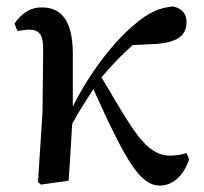

<svg xmlns="http://www.w3.org/2000/svg" viewBox="-20 -561 633 596"><path d="M559 -86C548 -82 530 -78 508 -78C431 -78 390 -162 295 -321C327 -359 359 -392 392 -421L470 -425C527 -430 559 -449 559 -492C559 -523 540 -536 517 -541C477 -537 445 -525 400 -487C333 -432 258 -335 206 -230V-394C206 -496 171 -538 110 -538C70 -538 45 -516 25 -488L34 -465C44 -466 60 -469 70 -469C103 -469 114 -452 114 -409L112 -214L98 4L107 12L193 0C196 -40 201 -122 204 -176C227 -219 247 -249 270 -284C372 -58 415 15 477 15C512 15 548 -10 567 -66Z"/></svg>

Font: Source Han Serif CN SemiBold
Style: Regular
Weight: 600
Designer: Ryoko NISHIZUKA 西塚涼子 (kana & ideographs); Frank Grießhammer (Latin, Greek & Cyrillic); Wenlong ZHANG 张文龙 (bopomofo); San
Foundry: Adobe Systems Incorporated
Version: Version 1.000;PS 1;hotconv 16.6.53;makeotf.lib2.5.65590